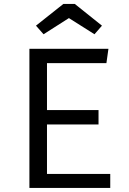

<svg xmlns="http://www.w3.org/2000/svg" viewBox="-20 -930 640 950"><path d="M212.5 -617.5V-385.5H467.5V-314H212.5V-69.5H525.5V0H125.5V-688.5H516.5L506.5 -617.5ZM350 -910.5 484.5 -803 447.5 -760.5 321 -840.5 195.5 -760.5 158 -803 293.5 -910.5Z"/></svg>

Font: Fira Code Light
Style: Regular
Weight: 400
Monospace: yes
Version: Version 5.002